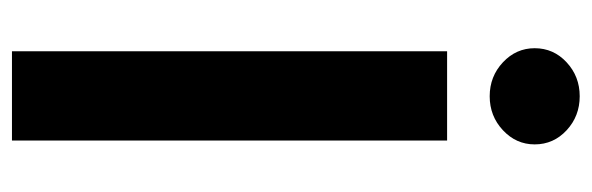

<svg xmlns="http://www.w3.org/2000/svg" viewBox="-354 -635 989 321"><g transform="rotate(90 140.5 -474.5)"><path d="M214.9 -727.5V0H65.7V-727.5ZM140.9 -798.7Q107.8 -798.7 84.2 -820.8Q60.6 -842.9 60.6 -873.9Q60.6 -905.5 84.2 -927.3Q107.8 -949.2 140.9 -949.2Q174.1 -949.2 197.7 -927.4Q221.4 -905.5 221.4 -873.9Q221.4 -842.9 197.7 -820.8Q174.1 -798.7 140.9 -798.7Z"/></g></svg>

Font: Adwaita Sans
Style: Regular
Weight: 400
Designer: Rasmus Andersson
Foundry: rsms
Version: Version 4.001;git-9221beed3